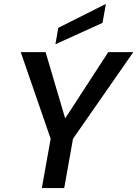

<svg xmlns="http://www.w3.org/2000/svg" viewBox="-20 -961 701 981"><path d="M238.8 -252 85.9 -694.8H212.9L313 -356L533.2 -694.8H661.1L353 -252L308.1 0H193.8ZM277.8 -818.8 521 -940.9 503.9 -844.2 263.2 -734.9Z"/></svg>

Font: Poppins Medium
Style: Italic
Weight: 500
Italic angle: -10°
Designer: Ninad Kale (Devanagari), Jonny Pinhorn (Latin)
Foundry: Indian Type Foundry
Version: Version 3.200;PS 1.000;hotconv 16.6.54;makeotf.lib2.5.65590